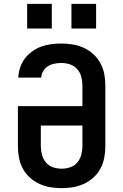

<svg xmlns="http://www.w3.org/2000/svg" viewBox="-20 -969 640 997"><path d="M300 8Q270 8 240.5 3Q211 -2 184 -14.5Q157 -27 134.5 -47.5Q112 -68 98 -94.5Q84 -121 78.5 -150.5Q73 -180 73 -210V-418H408V-525Q408 -548 402 -570.5Q396 -593 381 -610Q366 -627 344 -634.5Q322 -642 299 -642Q281 -642 263 -638.5Q245 -635 229.5 -625.5Q214 -616 204.5 -600Q195 -584 194 -566H75Q76 -592 84.5 -618Q93 -644 109 -665Q125 -686 147 -702Q169 -718 194 -727Q219 -736 245.5 -739.5Q272 -743 299 -743Q329 -743 358.5 -738Q388 -733 415.5 -720.5Q443 -708 465 -687.5Q487 -667 501.5 -640.5Q516 -614 521.5 -584.5Q527 -555 527 -525V-210Q527 -180 521.5 -150.5Q516 -121 502 -94.5Q488 -68 465.5 -47.5Q443 -27 416 -14.5Q389 -2 359.5 3Q330 8 300 8ZM300 -93Q323 -93 345 -100.5Q367 -108 381.5 -125.5Q396 -143 402 -165Q408 -187 408 -210V-317H192V-210Q192 -187 198 -165Q204 -143 218.5 -125.5Q233 -108 255 -100.5Q277 -93 300 -93ZM479 -821H351V-949H479ZM121 -821V-949H249V-821Z"/></svg>

Font: Iosevka SS04 Extended
Style: Bold
Weight: 700
Width: 7
Monospace: yes
Designer: Belleve Invis
Foundry: Belleve Invis
Version: Version 19.0.0; ttfautohint (v1.8.4)